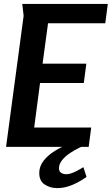

<svg xmlns="http://www.w3.org/2000/svg" viewBox="-20 -752 572 983"><path d="M94 -732H532L519 -633H226L198 -426H422L409 -327H185L155 -99H447L434 0H11L101 -671ZM430 -14Q410 -7 385 5Q360 17 336.5 33Q313 49 297.5 68.5Q282 88 282 109Q282 126 293 133Q304 140 319 140Q339 140 365 127Q391 114 407 104L423 154Q402 169 377.5 182Q353 195 327 203Q301 211 273 211Q236 211 208.5 192.5Q181 174 181 134Q181 99 203.5 70.5Q226 42 261 20.5Q296 -1 333 -15Q370 -29 398 -33Z"/></svg>

Font: Rosario
Style: Italic
Weight: 400
Italic angle: -8.05°
Designer: Hector Gatti
Foundry: Omnibus Type
Version: Version 1.201